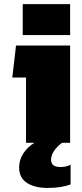

<svg xmlns="http://www.w3.org/2000/svg" viewBox="-20 -696 402 936"><path d="M321.8 -675.8V-524.9H90.8V-675.8ZM273.9 118.2Q304.2 118.2 324.2 106.9V203.1Q278.3 220.2 212.9 220.2Q147.9 220.2 110.6 195.1Q73.2 169.9 73.2 120.1Q73.2 83 93.8 51.8Q114.3 20.5 147.9 0H106.9V-317.9H40L58.1 -474.1H321.8V0H282.2Q229 41.5 229 83Q229 118.2 273.9 118.2Z"/></svg>

Font: Kanit ExtraBold
Style: Regular
Weight: 800
Designer: Katatrad Team
Foundry: CadsonDemak
Version: Version 1.000;PS 001.000;hotconv 1.0.88;makeotf.lib2.5.64775